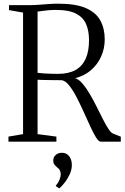

<svg xmlns="http://www.w3.org/2000/svg" viewBox="-20 -771 678 1045"><path d="M26 0V-27.5L105.5 -41V-702.5L29 -716V-743H138Q164.5 -743 191 -745Q217.5 -747 244.2 -749Q271 -751 296.5 -751Q392.5 -751 447.8 -726.8Q503 -702.5 526.5 -658.8Q550 -615 550 -556.5Q550 -507 530.5 -463.5Q511 -420 475 -389Q439 -358 389 -345.5Q409.5 -339 429.2 -316Q449 -293 468.2 -260.2Q487.5 -227.5 505.2 -192Q523 -156.5 539 -124.5Q555 -92.5 569.2 -70.8Q583.5 -49 594 -44.5L637.5 -27V0H528Q517 0 502.5 -23.2Q488 -46.5 471 -83.8Q454 -121 435 -163Q416 -205 396.2 -243Q376.5 -281 356 -306.5Q335.5 -332 315.5 -334.5Q304 -334.5 285 -334.8Q266 -335 245.5 -335.2Q225 -335.5 208.2 -336Q191.5 -336.5 184.5 -337V-41L287 -27.5V0ZM295 -369Q352.5 -369 389.8 -389.2Q427 -409.5 445.8 -450.2Q464.5 -491 464.5 -552Q464.5 -604.5 448 -641.2Q431.5 -678 392.5 -697.5Q353.5 -717 286.5 -717Q261.5 -717 242.2 -715.2Q223 -713.5 208.8 -711.2Q194.5 -709 184.5 -708V-374.5Q201 -372.5 222.5 -371.2Q244 -370 263.5 -369.5Q283 -369 295 -369ZM371 127Q371 153 358.8 179Q346.5 205 330.2 225.2Q314 245.5 303 254H302L284 242V238.5Q297 224.5 303.8 207Q310.5 189.5 310.5 178Q310.5 167 306 157Q301.5 147 289.5 138.5Q282 132.5 276 124.5Q270 116.5 270 102.5Q270 89 276.5 79.8Q283 70.5 293.2 65.5Q303.5 60.5 315 60.5H317.5Q341.5 60.5 356.2 79Q371 97.5 371 127Z"/></svg>

Font: Merriweather 96pt Light
Style: Regular
Weight: 300
Version: Version 2.100